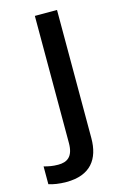

<svg xmlns="http://www.w3.org/2000/svg" viewBox="-178 -593 569 887"><g transform="rotate(-15 107.0 -149.5)"><path d="M26 240C141 240 189 174 189 74V-539H83V69C83 135 52 153 10 153C-17 153 -36 149 -58 143V228C-38 235 -8 240 26 240Z"/></g></svg>

Font: Noto Sans Bassa Vah Medium
Style: Regular
Weight: 500
Designer: Monotype Design Team
Foundry: Monotype Imaging Inc.
Version: Version 2.002